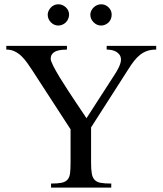

<svg xmlns="http://www.w3.org/2000/svg" viewBox="-20 -858 747 878"><path d="M694.3 -631.3Q670.4 -631.3 652.6 -625Q634.8 -618.7 620.1 -606.9Q605.5 -595.2 592.8 -578.9Q580.1 -562.5 566.9 -541.5L396.5 -275.4V-112.8Q396.5 -83 399.7 -64.7Q402.8 -46.4 412.4 -35.9Q421.9 -25.4 439.9 -22Q458 -18.6 488.8 -18.6V0H213.4V-18.6Q243.7 -18.6 261.5 -22.2Q279.3 -25.9 288.6 -36.4Q297.9 -46.9 300.3 -65.4Q302.7 -84 302.7 -112.8V-266.6L126.5 -538.1Q116.2 -553.7 104.5 -570.3Q92.8 -586.9 78.9 -600.6Q64.9 -614.3 47.6 -622.8Q30.3 -631.3 8.8 -631.3V-648.4H286.1V-631.3Q275.9 -631.3 262.9 -630.1Q250 -628.9 238.5 -624.8Q227.1 -620.6 219.5 -612.1Q211.9 -603.5 211.9 -588.9Q211.9 -579.6 223.6 -556.4Q235.4 -533.2 253.4 -503.7Q271.5 -474.1 292.5 -442.1Q313.5 -410.2 331.5 -383.1Q349.6 -356 362.1 -337.6Q374.5 -319.3 375.5 -317.4L504.4 -517.1Q508.3 -523.4 513.4 -531.7Q518.6 -540 522.9 -549.3Q527.3 -558.6 530.3 -568.1Q533.2 -577.6 533.2 -585Q533.2 -598.1 526.9 -607.2Q520.5 -616.2 511 -621.6Q501.5 -627 490 -629.2Q478.5 -631.3 467.8 -631.3V-648.4H694.3ZM490.7 -791Q490.7 -780.8 487.1 -771.5Q483.4 -762.2 476.6 -755.6Q469.7 -749 460.9 -745.1Q452.1 -741.2 442.4 -741.2Q422.9 -741.2 408 -756.1Q393.1 -771 393.1 -791Q393.1 -800.3 397.2 -808.8Q401.4 -817.4 408.4 -824.2Q415.5 -831.1 424.3 -834.7Q433.1 -838.4 442.4 -838.4Q461.9 -838.4 476.3 -824.5Q490.7 -810.5 490.7 -791ZM295.9 -791Q295.9 -780.8 291.7 -771.5Q287.6 -762.2 281 -755.6Q274.4 -749 265.1 -745.1Q255.9 -741.2 246.6 -741.2Q227.1 -741.2 212.6 -756.1Q198.2 -771 198.2 -791Q198.2 -800.3 202.4 -808.8Q206.5 -817.4 213.1 -824.2Q219.7 -831.1 228.3 -834.7Q236.8 -838.4 246.6 -838.4Q266.1 -838.4 281 -824.5Q295.9 -810.5 295.9 -791Z"/></svg>

Font: Kitab
Style: Regular
Weight: 400
Designer: SIL International
Foundry: Khaled Hosny
Version: Version 1.000